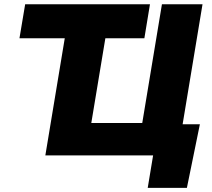

<svg xmlns="http://www.w3.org/2000/svg" viewBox="-20 -748 1019 924"><path d="M73.7 -564 101.1 -727.5H701.7L674.8 -564ZM834 0H198.2L318.8 -727.5H514.2L419.4 -156.2H664.6L759.3 -727.5H954.6ZM690.9 156.2 716.8 0H669.9L694.8 -149.9H941.9L879.4 156.2Z"/></svg>

Font: Inter 20pt Black
Style: Italic
Weight: 900
Italic angle: -9.3988°
Version: Version 4.001;git-66647c0bb